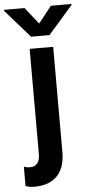

<svg xmlns="http://www.w3.org/2000/svg" viewBox="-118 -805 496 1045"><g transform="rotate(-5 129.5 -282.5)"><path d="M57.5 -769.2H-55V-764.2L79.5 -610.8H180L314.3 -764.2V-769.2H201.7L129.6 -678.3ZM25.6 204.2C129.6 205.3 194.6 148.1 194.6 30.2V-545.5H66.1V29.1C66.1 68.2 51.8 96.6 11.4 96.6C-1.4 96.6 -13.8 93.4 -21.3 90.2V196C-8.5 201 2.8 203.8 25.6 204.2Z"/></g></svg>

Font: TID UI Semi Bold
Style: Regular
Weight: 600
Designer: The TID Project Authors
Foundry: Bakken & Bæck
Version: Version 1.001;hotconv 1.0.109;makeotfexe 2.5.65596